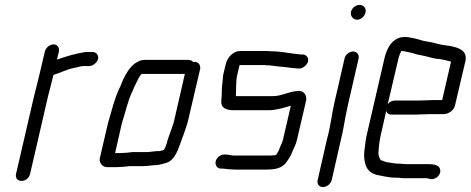

<svg xmlns="http://www.w3.org/2000/svg" viewBox="-20 -685 1910 779"><path d="M162 -476 138 -374C132 -350 124 -319 118 -294L45 21C41 38 52 49 68 49C84 49 98 37 102 21L175 -295C181 -320 190 -351 195 -374L197 -381C223 -389 255 -405 283 -410C293 -411 307 -417 317 -417H343C357 -417 375 -432 378 -446C381 -461 370 -474 356 -474H327C287 -468 247 -456 211 -443L219 -476C222 -491 213 -505 198 -505C182 -505 166 -492 162 -476Z M469 -64H447L474 -183C489 -229 498 -276 518 -316C523 -327 527 -338 532 -347C538 -359 546 -378 555 -385H730L685 -189C679 -170 678 -168 672 -151L664 -129C658 -113 655 -91 645 -77L632 -73C629 -72 626 -72 624 -72C619 -72 613 -72 607 -71L589 -69C584 -68 580 -68 576 -68H518C504 -66 484 -64 469 -64ZM411 -7H456C470 -7 492 -9 506 -11H563C579 -11 597 -15 612 -15C625 -15 641 -21 651 -23C691 -33 703 -80 719 -123L727 -145C733 -162 734 -167 741 -187L792 -405C795 -420 785 -434 770 -434C768 -434 766 -434 764 -433C759 -439 753 -442 745 -442H565C554 -442 541 -437 528 -428C506 -412 492 -388 479 -361C474 -350 471 -339 465 -328C444 -285 433 -234 418 -185L385 -43C381 -26 395 -9 411 -7Z M1208 -464H1201C1193 -464 1180 -467 1173 -467C1169 -468 1165 -468 1160 -469C1132 -473 1108 -477 1077 -477C1070 -478 1064 -478 1057 -478H953C928 -478 902 -453 896 -425L886 -383C884 -376 885 -370 884 -363C882 -343 879 -327 880 -309L879 -291C878 -284 878 -279 878 -274C875 -249 897 -238 924 -238H1075C1088 -238 1097 -240 1111 -243C1123 -245 1146 -252 1160 -256L1128 -118C1125 -106 1120 -96 1116 -88L1111 -74C1108 -68 1104 -63 1100 -56C1096 -55 1093 -55 1090 -55C1085 -54 1078 -54 1073 -54H930C919 -54 906 -58 896 -58H890C874 -58 859 -46 855 -30C852 -15 861 -1 876 -1H882C892 -1 903 2 914 2C921 2 927 3 934 3H1060C1095 3 1125 -2 1142 -27C1149 -36 1158 -50 1163 -62C1170 -81 1180 -96 1185 -118L1222 -277C1226 -296 1214 -316 1194 -316C1156 -316 1124 -295 1088 -295H937V-296C937 -297 938 -298 937 -299C939 -326 936 -353 943 -383L952 -421H1042C1049 -421 1056 -421 1063 -420C1069 -420 1075 -420 1080 -419C1105 -415 1133 -414 1158 -410C1166 -410 1181 -407 1188 -407H1195C1209 -407 1227 -422 1230 -436C1233 -451 1222 -464 1208 -464Z M1378 -448 1336 -265C1325 -217 1321 -170 1307 -122L1269 45C1265 61 1274 74 1290 74C1306 74 1322 61 1326 45L1364 -122C1368 -137 1371 -153 1374 -169C1379 -199 1386 -235 1393 -265L1435 -448C1438 -463 1428 -476 1413 -476C1397 -476 1381 -463 1378 -448ZM1404 -637C1400 -620 1413 -605 1429 -605C1444 -605 1460 -619 1463 -634C1467 -651 1456 -665 1439 -665C1423 -665 1408 -653 1404 -637Z M1608 -478H1609C1622 -478 1626 -475 1639 -473C1654 -471 1671 -463 1687 -461C1707 -458 1729 -450 1748 -447L1766 -445L1782 -442C1791 -440 1802 -437 1810 -435L1774 -279H1739C1726 -279 1691 -277 1677 -277H1582C1571 -277 1560 -272 1553 -262L1597 -449C1598 -455 1605 -472 1608 -478ZM1726 -222H1779C1799 -222 1821 -236 1826 -257L1869 -440C1875 -482 1840 -492 1803 -499L1787 -501C1781 -502 1775 -503 1770 -504L1756 -507C1743 -511 1725 -515 1710 -517C1694 -519 1678 -526 1663 -529C1648 -531 1641 -535 1623 -535C1576 -535 1551 -496 1540 -449L1469 -142C1466 -130 1464 -119 1463 -109C1459 -80 1456 -63 1458 -41C1462 -8 1473 14 1506 24C1529 28 1556 36 1586 36H1597C1604 37 1609 38 1615 38H1707C1714 38 1719 39 1724 41C1748 47 1773 22 1765 0C1760 -15 1742 -19 1720 -19H1628C1618 -19 1609 -21 1599 -21C1579 -21 1567 -25 1550 -27C1539 -29 1535 -33 1525 -35C1520 -42 1513 -57 1516 -72C1517 -93 1520 -117 1526 -142L1547 -235C1550 -225 1558 -220 1569 -220H1664C1678 -220 1712 -222 1726 -222Z"/></svg>

Font: Electronic
Style: It
Weight: 400
Version: Version 1.011